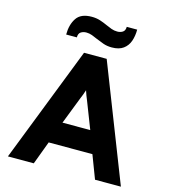

<svg xmlns="http://www.w3.org/2000/svg" viewBox="-130 -1018 991 1122"><g transform="rotate(15 365.0 -457.5)"><path d="M23 0 296 -700H433L706.5 0H550L496.5 -140.5H232L179.5 0ZM280 -273H448L384.5 -436.5Q379.5 -448 373.5 -463.8Q367.5 -479.5 364 -491.5Q360.5 -479.5 354.5 -463.8Q348.5 -448 343.5 -436.5ZM444 -772Q415.5 -772 392.2 -780.2Q369 -788.5 348 -797.5Q330.5 -805.5 313.5 -811.8Q296.5 -818 279 -818Q260 -818 246 -808.8Q232 -799.5 232 -776H167.5Q167.5 -835.5 193.8 -875.2Q220 -915 286 -915Q314 -915 337 -907.5Q360 -900 380.5 -890.5Q398 -882.5 415.2 -876.2Q432.5 -870 451 -870Q469.5 -870 483.5 -878.8Q497.5 -887.5 498 -911H561Q561 -872.5 550 -841Q539 -809.5 513.2 -790.8Q487.5 -772 444 -772Z"/></g></svg>

Font: Overpass ExtraBold
Style: Regular
Weight: 800
Designer: Delve Withrington, Dave Bailey, Thomas Jockin
Foundry: Delve Fonts LLC
Version: Version 4.000; ttfautohint (v1.8.3)